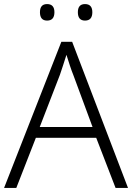

<svg xmlns="http://www.w3.org/2000/svg" viewBox="-20 -922 648 942"><path d="M547 0 452 -246H156L60 0H0L281 -717H334L608 0ZM339 -556Q333 -570 323 -600Q313 -630 306 -653Q298 -626 289 -600Q280 -574 274 -555L175 -299H434ZM176 -862Q176 -902 211 -902Q247 -902 247 -862Q247 -821 211 -821Q176 -821 176 -862ZM362 -862Q362 -902 397 -902Q433 -902 433 -862Q433 -821 397 -821Q362 -821 362 -862Z"/></svg>

Font: Noto Sans Canadian Aboriginal Light
Style: Regular
Weight: 300
Designer: Monotype Design Team, Typotheque's Kevin King
Foundry: Monotype Imaging Inc.
Version: Version 2.004; ttfautohint (v1.8.4.7-5d5b)